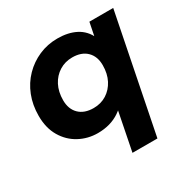

<svg xmlns="http://www.w3.org/2000/svg" viewBox="-166 -696 1022 1040"><g transform="rotate(-30 345.0 -176.0)"><path d="M262 8Q200 8 147 -20.5Q94 -49 62 -103Q30 -157 30 -233Q30 -301 52.5 -358Q75 -415 116 -457Q157 -499 211 -522.5Q265 -546 327 -546Q394 -546 442 -521Q490 -496 513.5 -443.5Q537 -391 530 -308Q525 -213 491 -141.5Q457 -70 399.5 -31Q342 8 262 8ZM310 -121Q356 -121 391.5 -143.5Q427 -166 447.5 -205.5Q468 -245 468 -298Q468 -353 435.5 -385Q403 -417 345 -417Q300 -417 264 -394.5Q228 -372 207.5 -332.5Q187 -293 187 -240Q187 -185 219.5 -153Q252 -121 310 -121ZM370 194 430 -109 472 -266 499 -418 523 -538H672L526 194Z"/></g></svg>

Font: MOST Montserrat
Style: Bold Italic
Weight: 700
Italic angle: -11.3°
Designer: Julieta Ulanovsky
Foundry: Julieta Ulanovsky
Version: Version 8.000;March 11, 2024;FontCreator 15.0.0.2926 64-bit